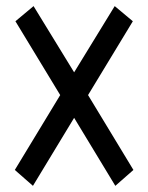

<svg xmlns="http://www.w3.org/2000/svg" viewBox="-20 -622 483 626"><path d="M415 -67.9 356 -16.1 221.7 -237.8 87.4 -16.1 28.3 -67.9 176.3 -312 30.3 -552.7 89.4 -602.1 221.7 -386.2 354 -602.1 413.1 -552.7 267.1 -312Z"/></svg>

Font: Gap Sans
Style: Regular
Weight: 400
Designer: Alexandre Liziard and Étienne Ozeray
Foundry: Interstices.io
Version: Version 1.6.1 - December 3. 2014